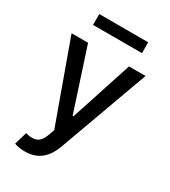

<svg xmlns="http://www.w3.org/2000/svg" viewBox="-222 -833 1011 1145"><g transform="rotate(30 283.0 -261.0)"><path d="M142 -545.5 280.2 -122.2H285.9L424 -545.5H538L313.2 72.8Q289.4 137.1 246.8 170.8Q204.2 204.5 138.5 204.5Q114.7 204.5 95.2 200.8Q75.6 197.1 66.1 192.8L91.6 105.8Q113.3 112.6 135.3 112.6Q152.7 112.6 165.1 107.6Q177.6 102.6 186.6 93.6Q195.7 84.5 202.4 71.7Q209.2 58.9 214.8 43.3L228 7.1L28.4 -545.5ZM451.3 -727.3V-652.7H114.3V-727.3Z"/></g></svg>

Font: Inter P Medium
Style: Regular
Weight: 500
Designer: Rasmus Andersson
Foundry: rsms
Version: Version 3.018;git-588b23468